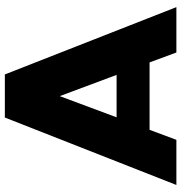

<svg xmlns="http://www.w3.org/2000/svg" viewBox="2 -745 743 787"><g transform="rotate(-90 373.5 -351.5)"><path d="M8.8 0 285.2 -703.1H461.9L737.8 0H551.8L511.2 -109.9H234.9L193.8 0ZM286.1 -245.1H460L373 -478Z"/></g></svg>

Font: LT Superior Black
Style: Regular
Weight: 900
Designer: Daniel Lyons
Foundry: LyonsType
Version: Version 2.005